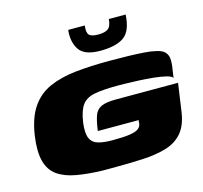

<svg xmlns="http://www.w3.org/2000/svg" viewBox="-96 -753 910 862"><g transform="rotate(-15 358.5 -322.0)"><path d="M278 3Q208 1 156 -8.5Q104 -18 71 -41.5Q38 -65 26 -109.5Q14 -154 24 -226Q36 -307 68.5 -355Q101 -403 153.5 -426.5Q206 -450 276.5 -457.5Q347 -465 434 -465Q479 -465 521.5 -464Q564 -463 596.5 -460.5Q629 -458 644 -454Q677 -448 689 -434Q701 -420 702 -403Q703 -386 701 -370L693 -316Q689 -325 665 -331Q641 -337 607 -340.5Q573 -344 538.5 -345.5Q504 -347 477.5 -347.5Q451 -348 443 -348Q374 -348 334.5 -340.5Q295 -333 276 -307.5Q257 -282 249 -227Q243 -179 253.5 -155.5Q264 -132 290 -124.5Q316 -117 356 -117Q410 -117 438 -121.5Q466 -126 477.5 -135Q489 -144 491 -157Q491 -162 491.5 -166Q492 -170 493 -174H303Q309 -219 318 -244Q327 -269 349.5 -279.5Q372 -290 419 -290H707L688 -158Q679 -98 650 -64.5Q621 -31 573.5 -17Q526 -3 463 0Q400 3 323 3Q312 3 300.5 3Q289 3 278 3ZM408 -519Q335 -519 310.5 -555Q286 -591 292 -647H369Q365 -614 375.5 -603Q386 -592 418 -592Q448 -592 463 -602.5Q478 -613 481 -647H559Q555 -571 518 -545Q481 -519 408 -519Z"/></g></svg>

Font: Genos Thin Black
Style: Italic
Weight: 900
Italic angle: -8°
Version: Version 1.010